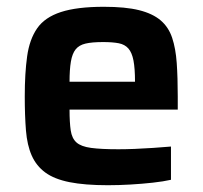

<svg xmlns="http://www.w3.org/2000/svg" viewBox="-20 -538 597 566"><path d="M298 8Q230 8 185 -1Q140 -10 113.5 -29.5Q87 -49 73.5 -79.5Q60 -110 56.5 -153.5Q53 -197 53 -254Q53 -322 60 -372Q67 -422 89.5 -454.5Q112 -487 159.5 -502.5Q207 -518 286 -518Q350 -518 390 -508Q430 -498 453.5 -478Q477 -458 487.5 -426.5Q498 -395 501 -352Q504 -309 504 -254V-215H185Q185 -177 188.5 -153.5Q192 -130 205.5 -118Q219 -106 248.5 -102Q278 -98 329 -98Q350 -98 376.5 -99Q403 -100 431.5 -102Q460 -104 484 -106V-8Q462 -3 430.5 0.5Q399 4 364.5 6Q330 8 298 8ZM378 -281V-297Q378 -336 373.5 -359.5Q369 -383 358.5 -395Q348 -407 330 -410.5Q312 -414 284 -414Q251 -414 232 -409.5Q213 -405 203 -392.5Q193 -380 189 -356.5Q185 -333 185 -297H396Z"/></svg>

Font: Saira Thin SemiBold
Style: Regular
Weight: 600
Version: Version 1.101